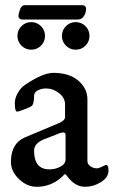

<svg xmlns="http://www.w3.org/2000/svg" viewBox="-20 -710 449 738"><path d="M75 -690H298Q303 -690 307 -686Q311 -682 311 -678Q311 -661 302.5 -648Q294 -635 280 -635H65Q60 -635 55.5 -638.5Q51 -642 51 -647Q51 -658 57 -674Q63 -690 75 -690ZM62.5 -609.5Q78 -625 100 -625Q122 -625 137.5 -609.5Q153 -594 153 -572Q153 -550 137.5 -534.5Q122 -519 100 -519Q78 -519 62.5 -534.5Q47 -550 47 -572Q47 -594 62.5 -609.5ZM233.5 -609.5Q249 -625 271 -625Q293 -625 308.5 -609.5Q324 -594 324 -572Q324 -550 308.5 -534.5Q293 -519 271 -519Q249 -519 233.5 -534.5Q218 -550 218 -572Q218 -594 233.5 -609.5ZM111 -131Q111 -59 170 -59Q193 -59 212.5 -69.5Q232 -80 232 -97V-191Q232 -206 209 -198L161 -179Q111 -163 111 -131ZM185 -430Q246 -430 281 -400Q316 -370 316 -328V-91Q316 -79 327.5 -71Q339 -63 352 -63Q360 -63 372.5 -69.5Q385 -76 388 -76Q397 -76 397 -54Q397 -28 368 -10Q339 8 307 8Q268 8 238 -33Q233 -40 230.5 -40.5Q228 -41 223 -35Q180 8 121 8Q84 8 53 -21.5Q22 -51 22 -88Q22 -159 76 -182L207 -237Q230 -247 230 -260V-309Q230 -334 207 -352Q184 -370 157 -370Q139 -370 125 -362.5Q111 -355 111 -341Q111 -309 101 -302Q95 -298 73.5 -289.5Q52 -281 45 -281Q37 -281 37 -315Q37 -332 48 -352Q59 -372 75 -383Q144 -430 185 -430Z"/></svg>

Font: EB Garamond 08
Style: Regular
Weight: 400
Version: Version 0.016 ; ttfautohint (v1.5)